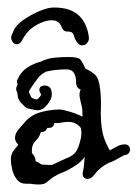

<svg xmlns="http://www.w3.org/2000/svg" viewBox="-20 -505 367 512"><path d="M49 -15Q34 -15 25 -26.5Q16 -38 12.5 -53Q9 -68 9 -80Q9 -93 15 -101.5Q21 -110 29 -119L28 -120Q20 -128 20 -137Q20 -149 29.5 -160Q39 -171 46 -179Q63 -199 89 -206Q115 -213 140 -213Q146 -213 165 -207.5Q184 -202 200 -194Q200 -203 199.5 -211.5Q199 -220 196 -230Q195 -235 193.5 -241Q192 -247 192 -253Q192 -260 195 -266Q183 -271 183 -284Q183 -320 158 -320Q127 -320 103 -314Q90 -308 81 -296.5Q72 -285 59 -265Q57 -261 57 -259Q59 -255 60.5 -251.5Q62 -248 64 -245Q71 -240 80 -240Q80 -240 84.5 -245Q89 -250 89 -251V-255Q85 -260 85 -265Q85 -277 100 -277Q107 -277 112.5 -272Q118 -267 118 -255V-251Q118 -241 106 -226Q94 -211 80 -211Q75 -211 69.5 -212.5Q64 -214 59 -215Q55 -215 51 -217Q47 -219 42 -225Q36 -230 31.5 -237Q27 -244 27 -253Q26 -258 24.5 -261.5Q23 -265 23 -266Q23 -271 24.5 -274.5Q26 -278 27 -281Q23 -288 27 -294Q36 -314 53 -325Q70 -336 90 -341Q106 -349 123.5 -351Q141 -353 162 -353Q188 -353 193.5 -347Q199 -341 208 -322Q227 -313 235.5 -303.5Q244 -294 247 -268Q250 -242 249 -215Q248 -188 251.5 -162.5Q255 -137 268 -113Q269 -110 273 -104Q282 -109 291 -114Q300 -119 310 -120H313Q320 -120 323.5 -115.5Q327 -111 327 -106Q327 -102 324 -97.5Q321 -93 315 -92Q309 -91 296 -83Q283 -75 271 -71Q258 -65 248 -56.5Q238 -48 227 -34Q221 -28 214 -28Q198 -28 201 -47Q202 -49 203.5 -61Q205 -73 206 -87Q200 -78 189.5 -69.5Q179 -61 160 -51Q158 -50 152.5 -47.5Q147 -45 144 -44Q134 -40 125 -34.5Q116 -29 107 -21Q103 -17 97.5 -15Q92 -13 83 -13Q79 -13 73 -13.5Q67 -14 60 -15ZM114 -65Q119 -65 121 -66Q147 -79 161 -84.5Q175 -90 182.5 -100.5Q190 -111 196 -138Q196 -140 196.5 -142.5Q197 -145 197 -149Q197 -162 194 -166Q181 -180 163 -180Q153 -180 143.5 -178Q134 -176 125 -177Q123 -164 111 -164H106Q102 -153 92 -153H89Q85 -139 75 -129.5Q65 -120 65 -104V-97Q75 -87 75 -75Q81 -73 85.5 -69.5Q90 -66 94 -66H95ZM24 -387Q17 -387 12.5 -395Q8 -403 11 -411Q13 -415 16 -422.5Q19 -430 22 -433Q29 -443 47 -455Q65 -467 86.5 -476Q108 -485 124 -485Q167 -485 189.5 -464.5Q212 -444 217 -406Q218 -397 212.5 -390.5Q207 -384 199 -384Q191 -384 186 -392Q180 -399 178.5 -405.5Q177 -412 174 -416.5Q171 -421 158 -421Q149 -421 144.5 -432.5Q140 -444 132 -448Q126 -451 118 -451Q104 -451 87.5 -443.5Q71 -436 60 -426Q46 -412 40 -399.5Q34 -387 24 -387Z"/></svg>

Font: RU Serius
Style: Regular
Weight: 400
Designer: Robert E. Leuschke
Foundry: Robert E. Leuschke
Version: Version 1.011; ttfautohint (v1.8.3)